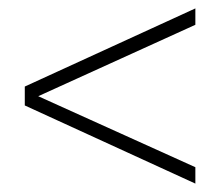

<svg xmlns="http://www.w3.org/2000/svg" viewBox="-20 -556 524 457"><path d="M445 -536V-497L71 -327L445 -158V-119L39 -305V-350Z"/></svg>

Font: Gontserrat ExtraLight
Style: Regular
Weight: 275
Designer: Julieta Ulanovsky
Foundry: Julieta Ulanovsky
Version: Version 6.001